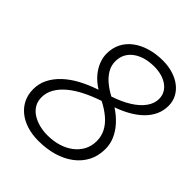

<svg xmlns="http://www.w3.org/2000/svg" viewBox="-299 -1317 1522 1522"><g transform="rotate(45 462.0 -555.5)"><path d="M390 19Q319 19 260.5 0.5Q202 -18 159.5 -52.5Q117 -87 94 -135Q71 -183 71 -243Q71 -305 98 -358.5Q125 -412 173.5 -458Q222 -504 290.5 -541Q359 -578 441 -605Q386 -640 351.5 -681Q317 -722 300 -766.5Q283 -811 283 -853Q283 -917 309 -968Q335 -1019 383 -1055Q431 -1091 496 -1110.5Q561 -1130 639 -1130Q699 -1130 751.5 -1114Q804 -1098 842.5 -1068.5Q881 -1039 902.5 -998Q924 -957 924 -908Q924 -853 902.5 -806Q881 -759 841.5 -720Q802 -681 748 -650Q694 -619 629 -596Q684 -560 725 -515.5Q766 -471 789 -419.5Q812 -368 812 -312Q812 -233 780 -172Q748 -111 690.5 -68Q633 -25 556.5 -3Q480 19 390 19ZM409 -63Q475 -63 531 -80Q587 -97 629.5 -129.5Q672 -162 695.5 -207Q719 -252 719 -308Q719 -361 695.5 -406.5Q672 -452 627.5 -490Q583 -528 521 -560Q443 -534 377.5 -501Q312 -468 264 -428Q216 -388 189.5 -341.5Q163 -295 163 -244Q163 -198 183.5 -164Q204 -130 238.5 -108Q273 -86 317 -74.5Q361 -63 409 -63ZM551 -639Q638 -668 701 -707.5Q764 -747 798 -794.5Q832 -842 832 -892Q832 -930 815.5 -959Q799 -988 770 -1008Q741 -1028 703.5 -1038Q666 -1048 624 -1048Q572 -1048 527 -1036Q482 -1024 447.5 -999.5Q413 -975 394 -940Q375 -905 375 -858Q375 -812 398 -772Q421 -732 461 -698.5Q501 -665 551 -639Z"/></g></svg>

Font: Playwrite CU
Style: Regular
Weight: 400
Designer: Veronika Burian, José Scaglione
Foundry: TypeTogether
Version: Version 1.002